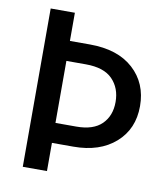

<svg xmlns="http://www.w3.org/2000/svg" viewBox="-78 -739 699 805"><g transform="rotate(10 272.0 -337.0)"><path d="M259 -469H176V-205H265Q337 -205 373 -240.5Q409 -276 409 -335Q409 -394 372.5 -431.5Q336 -469 259 -469ZM267 -120H176V0H73V-674H176V-554H261Q380 -554 446.5 -493.5Q513 -433 513 -335.5Q513 -238 446 -179Q379 -120 267 -120Z"/></g></svg>

Font: Hind Guntur Medium
Style: Regular
Weight: 500
Designer: Manushi Parikh, Hitesh Malaviya
Foundry: Indian Type Foundry
Version: Version 1.000;PS 1.0;hotconv 1.0.86;makeotf.lib2.5.63406; tt